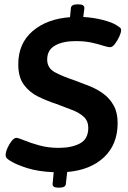

<svg xmlns="http://www.w3.org/2000/svg" viewBox="-20 -785 590 883"><path d="M248 78Q220 78 222 60L227 7Q155 4 105 -12Q55 -28 31 -43Q19 -50 12.5 -56Q6 -62 6 -72Q6 -85 14 -103.5Q22 -122 33.5 -136.5Q45 -151 55 -151Q64 -151 91.5 -139.5Q119 -128 160 -116.5Q201 -105 250 -105Q310 -105 348 -125.5Q386 -146 386 -197Q386 -228 366 -247Q346 -266 312.5 -279Q279 -292 239 -307Q196 -321 156 -340.5Q116 -360 90 -395Q64 -430 64 -489Q64 -585 129.5 -641.5Q195 -698 302 -706L306 -747Q307 -765 336 -765H341Q369 -765 368 -747L363 -707Q412 -704 454 -693Q496 -682 516 -669Q526 -663 531.5 -658.5Q537 -654 537 -646Q537 -635 528.5 -616.5Q520 -598 508.5 -583Q497 -568 487 -568Q475 -568 454 -575Q433 -582 401.5 -589Q370 -596 328 -596Q269 -596 233 -575.5Q197 -555 197 -511Q197 -472 232 -453Q267 -434 324 -415Q357 -403 392 -389Q427 -375 456 -353.5Q485 -332 503 -299.5Q521 -267 521 -219Q521 -121 458.5 -62Q396 -3 289 6L283 60Q282 78 253 78Z"/></svg>

Font: Asap Semi Expanded Semi Expanded SemiBold
Style: Italic
Weight: 600
Width: 6
Italic angle: -6°
Designer: Pablo Cosgaya
Foundry: Omnibus-Type
Version: Version 3.001; ttfautohint (v1.8.4.7-5d5b)